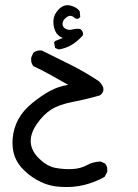

<svg xmlns="http://www.w3.org/2000/svg" viewBox="-20 -405 540 749"><path d="M218 324Q175 322 139.5 305Q104 288 76 261.5Q48 235 37 204Q26 173 29.5 134Q33 95 51.5 60.5Q70 26 106.5 -3.5Q143 -33 175.5 -50.5Q208 -68 246 -74Q210 -94 177.5 -112.5Q145 -131 110 -147Q99 -161 102 -181L110 -199Q123 -210 143 -208Q200 -180 256 -152Q312 -124 366 -88Q399 -55 370 -33Q318 -18 264 -7.5Q210 3 179.5 22.5Q149 42 123.5 79Q98 116 100 150Q102 184 133 214Q164 244 196.5 250Q229 256 261.5 254.5Q294 253 318.5 239.5Q343 226 372 225L390 233Q401 246 398 266L388 285Q351 306 308.5 316.5Q266 327 218 324ZM209 -212 195 -218 191 -239 195 -245 225 -257Q204 -265 195.5 -284Q187 -303 188.5 -326Q190 -349 209.5 -369Q229 -389 254 -383.5Q279 -378 291 -361L293 -339Q283 -325 269 -337Q255 -349 240 -338Q225 -327 224 -313.5Q223 -300 235.5 -293Q248 -286 262.5 -290Q277 -294 293 -292Q307 -282 303 -267Q283 -244 259.5 -230Q236 -216 209 -212Z"/></svg>

Font: NaniFont Regular
Style: Regular
Weight: 400
Designer: Nanigashitei
Version: Version 1.036